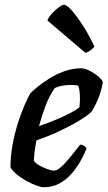

<svg xmlns="http://www.w3.org/2000/svg" viewBox="-20 -787 452 807"><path d="M164 0Q153 0 133.5 -7Q114 -14 92 -26Q70 -38 51.5 -53Q33 -68 24 -84Q24 -129 32.5 -176.5Q41 -224 54.5 -267Q68 -310 82.5 -343.5Q97 -377 107 -394Q117 -405 138.5 -422.5Q160 -440 189 -458Q218 -476 252 -488Q286 -500 321 -500Q337 -500 358 -489Q379 -478 395 -464Q411 -450 412 -441Q409 -420 401.5 -396.5Q394 -373 384 -352.5Q374 -332 365 -318Q347 -300 309 -277.5Q271 -255 224.5 -233.5Q178 -212 133 -197Q127 -164 125 -145.5Q123 -127 122 -112Q128 -102 144 -92.5Q160 -83 178 -76.5Q196 -70 207 -70Q216 -70 226.5 -77Q237 -84 250.5 -98.5Q264 -113 280.5 -133Q297 -153 317 -179Q326 -179 334 -173.5Q342 -168 344 -163Q334 -138 318 -109.5Q302 -81 280 -56Q258 -31 229 -15.5Q200 0 164 0ZM144 -257Q179 -269 210.5 -282Q242 -295 269 -308.5Q296 -322 314 -336Q315 -346 315.5 -355.5Q316 -365 316 -374Q316 -389 314.5 -402.5Q313 -416 309 -427Q301 -429 293 -429.5Q285 -430 276 -430Q260 -430 243 -427Q226 -424 210 -417Q187 -384 171 -341Q155 -298 144 -257ZM339 -565 179 -701Q186 -717 200 -732Q214 -747 228 -757Q242 -767 249 -767Q260 -767 280 -745Q300 -723 326 -683.5Q352 -644 377 -591Q372 -585 361.5 -576.5Q351 -568 339 -565Z"/></svg>

Font: Texturina 12pt SemiBold
Style: Italic
Weight: 600
Italic angle: -11°
Version: Version 1.002